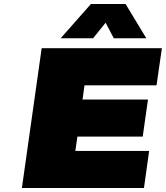

<svg xmlns="http://www.w3.org/2000/svg" viewBox="-20 -943 832 963"><path d="M89.8 0 189 -701.2H792L765.1 -515.1H403.8L394 -443.8H722.2L695.8 -257.8H368.2L357.9 -186H728L702.1 0ZM284.2 -751 436 -922.9H609.9L713.9 -751H550.8L509.8 -829.1L446.8 -751Z"/></svg>

Font: Trueno UltraBlack
Style: Italic
Weight: 950
Designer: Julieta Ulanovsky
Foundry: Julieta Ulanovsky
Version: Version 3.001b | FøM Fix